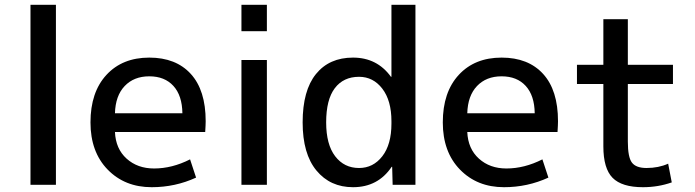

<svg xmlns="http://www.w3.org/2000/svg" viewBox="-20 -770 2896 800"><path d="M107 0V-750H213V0Z M459 -298H740Q739 -372 702.5 -412Q666 -452 602 -452Q538 -452 499.5 -411.5Q461 -371 459 -298ZM459 -220Q462 -150 507.5 -109Q553 -68 622 -68Q697 -68 772 -106L797 -30Q710 10 612 10Q500 10 428.5 -63.5Q357 -137 357 -260Q357 -386 423.5 -458Q490 -530 602 -530Q713 -530 775 -462Q837 -394 837 -265Q837 -250 835 -220Z M986 -640V-750H1092V-640ZM986 0V-520H1092V0Z M1711 -750V0H1616L1614 -75H1612Q1555 10 1451 10Q1356 10 1298.5 -59.5Q1241 -129 1241 -260Q1241 -393 1296.5 -461.5Q1352 -530 1451 -530Q1551 -530 1609 -450H1611V-750ZM1339 -260Q1339 -168 1376.5 -119Q1414 -70 1476 -70Q1535 -70 1573 -119Q1611 -168 1611 -255V-265Q1611 -351 1573 -400.5Q1535 -450 1476 -450Q1411 -450 1375 -402.5Q1339 -355 1339 -260Z M1927 -298H2208Q2207 -372 2170.5 -412Q2134 -452 2070 -452Q2006 -452 1967.5 -411.5Q1929 -371 1927 -298ZM1927 -220Q1930 -150 1975.5 -109Q2021 -68 2090 -68Q2165 -68 2240 -106L2265 -30Q2178 10 2080 10Q1968 10 1896.5 -63.5Q1825 -137 1825 -260Q1825 -386 1891.5 -458Q1958 -530 2070 -530Q2181 -530 2243 -462Q2305 -394 2305 -265Q2305 -250 2303 -220Z M2596 -500H2784V-420H2596V-180Q2596 -115 2613 -92.5Q2630 -70 2674 -70Q2724 -70 2764 -88L2779 -10Q2722 10 2659 10Q2571 10 2532.5 -29Q2494 -68 2494 -160V-420H2384V-500H2494V-690H2596Z"/></svg>

Font: Mplus 1p Medium
Style: Regular
Weight: 500
Version: Version 1.061